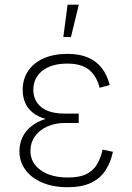

<svg xmlns="http://www.w3.org/2000/svg" viewBox="-20 -780 557 810"><path d="M265.6 9.8Q203.6 9.8 158 -9.8Q112.3 -29.3 87.2 -63.5Q62 -97.7 62 -142.1Q62 -173.8 74.7 -200.7Q87.4 -227.5 112.3 -247.6Q137.2 -267.6 174.3 -278.8Q211.4 -290 260.7 -290H312V-261.2H253.9Q212.4 -261.2 179.4 -246.3Q146.5 -231.4 127.4 -204.8Q108.4 -178.2 108.4 -143.1Q108.4 -93.3 151.4 -62.3Q194.3 -31.2 267.1 -31.2Q315.4 -31.2 344.2 -45.4Q373 -59.6 388.7 -85.7Q404.3 -111.8 413.1 -148.9L456.5 -139.6Q446.8 -94.7 424.8 -61Q402.8 -27.3 364 -8.8Q325.2 9.8 265.6 9.8ZM260.7 -267.6Q210.9 -267.6 175.5 -277.3Q140.1 -287.1 118.2 -304.9Q96.2 -322.8 85.9 -347.2Q75.7 -371.6 75.7 -400.9Q75.7 -447.3 99.1 -481.4Q122.6 -515.6 165 -534.2Q207.5 -552.7 264.6 -552.7Q315.4 -552.7 350.8 -537.6Q386.2 -522.5 408.9 -493.4Q431.6 -464.4 442.9 -421.4L400.4 -409.7Q386.7 -461.4 354.5 -486.6Q322.3 -511.7 264.2 -511.7Q197.8 -511.7 159.4 -481.9Q121.1 -452.1 120.6 -401.9Q120.6 -355 154.3 -327.9Q188 -300.8 253.9 -300.8H312V-267.6ZM247.1 -623.5 265.1 -760.3H312.5L279.3 -623.5Z"/></svg>

Font: Inter ExtraLight
Style: Regular
Weight: 250
Designer: Rasmus Andersson
Foundry: rsms
Version: Version 4.001;git-66647c0bb